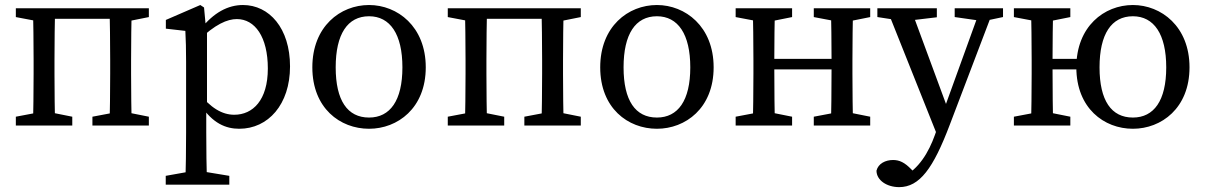

<svg xmlns="http://www.w3.org/2000/svg" viewBox="-20 -508 4879 777"><path d="M44.1 0H272.5V-35.7L172.7 -55.7H149.6L44.1 -35.7V0ZM44.1 -438.9 149.6 -418.9H158.3V-474.5H44.1V-438.9ZM113 0H203.5C201.5 -45 200.5 -146.1 200.5 -210V-264.5C200.5 -328.5 201.5 -429.5 203.5 -474.5H113C115 -429.5 116 -328.5 116 -264.5V-210C116 -146.1 115 -45 113 0ZM158.3 -431.9H468.2V-474.5H158.3V-431.9ZM354 0H582.4V-35.7L482.6 -55.7H459.5L354 -35.7V0ZM422.9 0H513.5C511.5 -45 510.5 -146.1 510.5 -210V-264.5C510.5 -328.5 511.5 -429.5 513.5 -474.5H422.9C424.9 -429.5 425.9 -328.5 425.9 -264.5V-210C425.9 -146.1 424.9 -45 422.9 0ZM468.2 -418.9H482.6L582.4 -438.9V-474.5H468.2V-418.9Z M650.7 239.3H908V203.6L787.1 183.6H762.7L650.7 203.6V239.3ZM730.1 239.3H817.7C815.7 168.2 814.7 96.1 814.7 26.5V-71.9L817.7 -78.2V-390.4L813.6 -393.1L805.7 -477.7L790.6 -487.7L651.2 -427.3V-392L730.1 -383C732.1 -343 733.1 -312.6 733.1 -257.6V28.4C733.1 98.1 732.1 168.2 730.1 239.3ZM948.2 13.1C1065 13.1 1153.7 -84.9 1153.7 -239.3C1153.7 -394 1069.5 -487.7 963.4 -487.7C902.8 -487.7 844.9 -457.5 792 -390.4H771.2L780.2 -341.8C850.9 -410.7 900.6 -430.8 938.5 -430.8C1011.6 -430.8 1063.9 -359 1063.9 -230.7C1063.9 -102.3 1003 -43.6 928 -43.6C878.9 -43.6 832 -70.9 780.6 -136.3L771.6 -83.1H791.9C840.4 -8.5 894.2 13.1 948.2 13.1Z M1473.5 13.1C1588.9 13.1 1703 -70.1 1703 -235.5C1703 -400.9 1588.2 -487.7 1473.5 -487.7C1356.9 -487.7 1244 -400.8 1244 -235.5C1244 -70.2 1356.1 13.1 1473.5 13.1ZM1473.5 -32.3C1386.3 -32.3 1338.5 -100.9 1338.5 -235.4C1338.5 -369.8 1386.3 -442.2 1473.5 -442.2C1558.7 -442.2 1608.5 -369.8 1608.5 -235.4C1608.5 -100.9 1558.7 -32.3 1473.5 -32.3Z M1792.1 0H2020.5V-35.7L1920.7 -55.7H1897.6L1792.1 -35.7V0ZM1792.1 -438.9 1897.6 -418.9H1906.3V-474.5H1792.1V-438.9ZM1861 0H1951.5C1949.5 -45 1948.5 -146.1 1948.5 -210V-264.5C1948.5 -328.5 1949.5 -429.5 1951.5 -474.5H1861C1863 -429.5 1864 -328.5 1864 -264.5V-210C1864 -146.1 1863 -45 1861 0ZM1906.3 -431.9H2216.2V-474.5H1906.3V-431.9ZM2102 0H2330.4V-35.7L2230.6 -55.7H2207.5L2102 -35.7V0ZM2170.9 0H2261.5C2259.5 -45 2258.5 -146.1 2258.5 -210V-264.5C2258.5 -328.5 2259.5 -429.5 2261.5 -474.5H2170.9C2172.9 -429.5 2173.9 -328.5 2173.9 -264.5V-210C2173.9 -146.1 2172.9 -45 2170.9 0ZM2216.2 -418.9H2230.6L2330.4 -438.9V-474.5H2216.2V-418.9Z M2638.5 13.1C2753.9 13.1 2868 -70.1 2868 -235.5C2868 -400.9 2753.2 -487.7 2638.5 -487.7C2521.9 -487.7 2409 -400.8 2409 -235.5C2409 -70.2 2521.1 13.1 2638.5 13.1ZM2638.5 -32.3C2551.3 -32.3 2503.5 -100.9 2503.5 -235.4C2503.5 -369.8 2551.3 -442.2 2638.5 -442.2C2723.7 -442.2 2773.5 -369.8 2773.5 -235.4C2773.5 -100.9 2723.7 -32.3 2638.5 -32.3Z M2957.1 0H3185.5V-35.7L3085.7 -55.7H3062.6L2957.1 -35.7V0ZM2957.1 -438.9 3062.6 -418.9H3085.7L3185.5 -438.9V-474.5H2957.1V-438.9ZM3026 0H3116.5C3114.5 -45 3113.5 -146.1 3113.5 -235.2V-264.5C3113.5 -328.5 3114.5 -429.5 3116.5 -474.5H3026C3028 -429.5 3029 -328.5 3029 -264.5V-210C3029 -146.1 3028 -45 3026 0ZM3071.3 -227.2H3387.5V-269.8H3071.3V-227.2ZM3273.3 0H3501.6V-35.7L3401.9 -55.7H3378.8L3273.3 -35.7V0ZM3273.3 -438.9 3378.8 -418.9H3401.9L3501.6 -438.9V-474.5H3273.3V-438.9ZM3342.2 0H3432.7C3430.7 -45 3429.7 -146.1 3429.7 -210V-264.5C3429.7 -328.5 3430.7 -429.5 3432.7 -474.5H3342.2C3344.2 -429.5 3345.2 -328.5 3345.2 -264.5V-235.2C3345.2 -146.1 3344.2 -45 3342.2 0Z M3618.7 249.3C3701.4 249.3 3756.7 173.7 3823.7 -3.3L4003 -474.5H3948.4L3795.7 -52.6L3763.5 38C3738.5 107.9 3698.5 176.1 3632.6 208.8L3659.8 230.5L3698.7 208.8L3667.7 177C3640.7 149.3 3620 139.5 3594 139.5C3563.5 139.5 3534.1 153.8 3527 182.7C3527.2 221.9 3569.5 249.3 3618.7 249.3ZM3778.2 52.6 3821.1 -51.7 3814.1 -71.7 3665.4 -474.5H3567.9L3778.2 52.6ZM3530.6 -439 3628.2 -424H3653L3771.3 -438.1V-474.5H3530.6V-439ZM3843.5 -439 3948.2 -424H3968.2L4039.1 -439V-474.5H3843.5V-439Z M4083.1 0H4311.5V-35.7L4211.7 -55.7H4188.6L4083.1 -35.7V0ZM4083.1 -438.9 4188.6 -418.9H4211.7L4311.5 -438.9V-474.5H4083.1V-438.9ZM4152 0H4242.5C4240.5 -45 4239.5 -146.1 4239.5 -235.2V-264.5C4239.5 -328.5 4240.5 -429.5 4242.5 -474.5H4152C4154 -429.5 4155 -328.5 4155 -264.5V-210C4155 -146.1 4154 -45 4152 0ZM4197.3 -227.2H4400.3V-269.8H4197.3V-227.2ZM4564.7 13.1C4679.8 13.1 4793.8 -70.1 4793.8 -235.5C4793.8 -400.9 4679.1 -487.7 4564.7 -487.7C4448.5 -487.7 4335.8 -400.8 4335.8 -235.5C4335.8 -70.2 4447.8 13.1 4564.7 13.1ZM4564.7 -32.3C4477.5 -32.3 4429.7 -100.9 4429.7 -235.4C4429.7 -369.8 4477.5 -442.2 4564.7 -442.2C4649.9 -442.2 4699.6 -369.8 4699.6 -235.4C4699.6 -100.9 4649.9 -32.3 4564.7 -32.3Z"/></svg>

Font: Source Serif Variable
Style: Regular
Weight: 389
Designer: Frank Grießhammer
Foundry: Adobe Systems Incorporated
Version: Version 3.001;hotconv 1.0.111;makeotfexe 2.5.65597